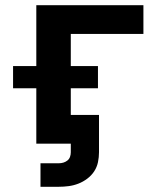

<svg xmlns="http://www.w3.org/2000/svg" viewBox="-20 -550 640 735"><path d="M135 165V75H205Q214 75 222.5 72.5Q231 70 238 64.5Q245 59 248 50.5Q251 42 251 33V0H119V-212H30V-297H119V-530H529V-420H251V-297H355V-212H251V-110H359V33Q359 52 355 71Q351 90 340.5 106Q330 122 314 134Q298 146 280 153Q262 160 243 162.5Q224 165 205 165Z"/></svg>

Font: Iosevka Curly XBdEx
Style: Regular
Weight: 800
Width: 7
Monospace: yes
Designer: Belleve Invis
Foundry: Belleve Invis
Version: Version 11.1.0; ttfautohint (v1.8.3)